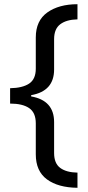

<svg xmlns="http://www.w3.org/2000/svg" viewBox="-20 -734 420 912"><path d="M348 158Q256 157 203 118Q150 79 150 -1V-148Q150 -199 118.5 -220.5Q87 -242 28 -242V-315Q87 -316 118.5 -337Q150 -358 150 -408V-556Q150 -636 205 -675Q260 -714 348 -714V-642Q296 -641 266.5 -619Q237 -597 237 -548V-404Q237 -301 128 -282V-276Q237 -257 237 -154V-7Q237 42 266 63.5Q295 85 348 86Z"/></svg>

Font: Noto Sans Samaritan
Style: Regular
Weight: 400
Designer: Monotype Design Team
Foundry: Monotype Imaging Inc.
Version: Version 2.001; ttfautohint (v1.8.4.7-5d5b)